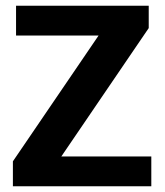

<svg xmlns="http://www.w3.org/2000/svg" viewBox="-20 -650 576 670"><path d="M499 -630V-552L194 -104H508V0H25V-87L324 -526H36V-630Z"/></svg>

Font: Mukta Vaani
Style: Bold
Weight: 700
Designer: Noopur Datye, Girish Dalvi, Yashodeep Gholap, Pallavi Karambelkar
Foundry: Ek Type
Version: Version 2.538;PS 1.000;hotconv 16.6.51;makeotf.lib2.5.65220;